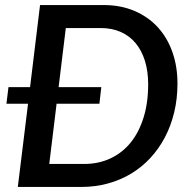

<svg xmlns="http://www.w3.org/2000/svg" viewBox="-20 -740 754 760"><path d="M313 -91Q370 -91 416.8 -112.8Q463.5 -134.5 496.8 -175.2Q530 -216 548.2 -274.5Q566.5 -333 566.5 -406.5Q566.5 -457.5 553.8 -498.8Q541 -540 517 -569Q493 -598 458 -613.5Q423 -629 379 -629H240.5L212 -395H381L373.5 -329.5H204L175 -91ZM390 -720Q457.5 -720 511.8 -697Q566 -674 604 -632.8Q642 -591.5 662.2 -534.5Q682.5 -477.5 682.5 -409.5Q682.5 -349 669.5 -295.2Q656.5 -241.5 632.5 -196Q608.5 -150.5 574.5 -114Q540.5 -77.5 498.2 -52.2Q456 -27 406.5 -13.5Q357 0 302 0H50.5L91 -329.5H5.5L13.5 -395H99L138.5 -720Z"/></svg>

Font: Lato SemiBold
Style: Italic
Weight: 600
Italic angle: -7°
Designer: Lukasz Dziedzic with Adam Twardoch and Botio Nikoltchev
Foundry: tyPoland Lukasz Dziedzic
Version: Version 2.015; 2015-08-06; http://www.latofonts.com/